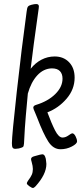

<svg xmlns="http://www.w3.org/2000/svg" viewBox="-20 -731 417 952"><path d="M362 -30Q362 -18 336 -4.5Q310 9 280 9Q244 9 219.5 -29Q195 -67 164 -148Q159 -160 155 -170Q151 -180 147 -189L145 -197Q145 -207 159 -211Q218 -229 254 -264.5Q290 -300 290 -341Q290 -365 277 -378.5Q264 -392 237 -392Q196 -391 165 -357.5Q134 -324 118 -267L108 -157Q103 -102 99 -19Q98 -5 93.5 -2Q89 1 74 5Q60 7 57 7Q46 7 42.5 1Q39 -5 39 -21Q39 -58 63 -274.5Q87 -491 112 -673Q114 -692 118.5 -698Q123 -704 135 -707Q150 -711 160 -711Q168 -711 171 -706Q174 -701 172 -690Q143 -485 132 -390Q155 -419 185.5 -435Q216 -451 251 -451Q295 -451 322.5 -422.5Q350 -394 350 -346Q350 -288 310 -241.5Q270 -195 215 -174Q235 -120 253 -84.5Q271 -49 290 -49Q305 -49 319.5 -59.5Q334 -70 338 -70Q347 -70 354.5 -55.5Q362 -41 362 -30ZM143 107Q143 123 137.5 135.5Q132 148 119 165Q113 174 113 178Q113 182 118 186Q123 190 125 192Q138 201 143 201Q148 201 155 194Q210 134 210 82Q210 75 208.5 67.5Q207 60 207 56Q204 44 200 39Q196 34 190 34Q188 34 178 36L149 44Q134 48 134 58Q134 63 137 72Q143 93 143 107Z"/></svg>

Font: Farsan
Style: Regular
Weight: 400
Version: Version 1.001g;PS 1.001;hotconv 1.0.86;makeotf.lib2.5.63406 